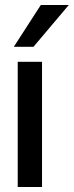

<svg xmlns="http://www.w3.org/2000/svg" viewBox="-20 -747 295 767"><path d="M254.9 -727.1 113.8 -560.1H35.2L143.1 -727.1ZM50.8 -500H147.9V0H50.8Z"/></svg>

Font: Overused Grotesk Medium
Style: Regular
Weight: 500
Version: Version 0.002